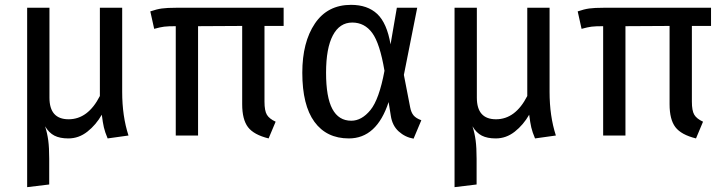

<svg xmlns="http://www.w3.org/2000/svg" viewBox="-20 -559 2983 792"><path d="M510 0 424 12Q413 -14 408.5 -33.5Q404 -53 400 -85V-86Q376 -44 340.5 -16Q305 12 262 12Q227 12 204.5 0.5Q182 -11 166 -38Q175 -10 179 20Q183 50 183 96V202L92 213V-527H184V-156Q184 -67 263 -67Q343 -67 392 -163V-527H484V-180Q484 -80 510 0Z M1071 -452V-140Q1071 -102 1081 -85.5Q1091 -69 1117 -57L1088 12Q1027 -3 1003 -34.5Q979 -66 979 -129V-452L797 -451V0H705V-451Q673 -451 657 -449Q641 -447 616 -440L600 -512Q626 -521 647.5 -524Q669 -527 707 -527H1150V-452Z M1591 -376 1617 -527H1701L1646 -250L1672 -116Q1676 -95 1686 -83Q1696 -71 1718 -63L1686 13Q1651 7 1624.5 -17Q1598 -41 1592 -82L1583 -138Q1534 12 1419 12Q1327 12 1277 -56.5Q1227 -125 1227 -259Q1227 -385 1279 -462Q1331 -539 1428 -539Q1496 -539 1536 -501.5Q1576 -464 1591 -376ZM1325 -259Q1325 -158 1351 -109.5Q1377 -61 1429 -61Q1472 -61 1508 -105Q1544 -149 1566 -267Q1547 -380 1515.5 -423Q1484 -466 1433 -466Q1381 -466 1353 -413Q1325 -360 1325 -259Z M2273 0 2187 12Q2176 -14 2171.5 -33.5Q2167 -53 2163 -85V-86Q2139 -44 2103.5 -16Q2068 12 2025 12Q1990 12 1967.5 0.5Q1945 -11 1929 -38Q1938 -10 1942 20Q1946 50 1946 96V202L1855 213V-527H1947V-156Q1947 -67 2026 -67Q2106 -67 2155 -163V-527H2247V-180Q2247 -80 2273 0Z M2834 -452V-140Q2834 -102 2844 -85.5Q2854 -69 2880 -57L2851 12Q2790 -3 2766 -34.5Q2742 -66 2742 -129V-452L2560 -451V0H2468V-451Q2436 -451 2420 -449Q2404 -447 2379 -440L2363 -512Q2389 -521 2410.5 -524Q2432 -527 2470 -527H2913V-452Z"/></svg>

Font: Fira GO
Style: Regular
Weight: 400
Designer: Carrois Corporate
Foundry: Carrois Corporate GbR
Version: Version 0.300